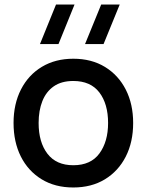

<svg xmlns="http://www.w3.org/2000/svg" viewBox="-20 -815 650 850"><path d="M438.5 -620H356.5L428 -795H510ZM239 -620H157L228 -795H310ZM304.5 15Q223.5 15 164 -21.5Q104.5 -58 72.2 -122.2Q40 -186.5 40 -270.5Q40 -355 73 -419.2Q106 -483.5 165.5 -519.2Q225 -555 304.5 -555Q385.5 -555 445 -518.5Q504.5 -482 537 -418Q569.5 -354 569.5 -270.5Q569.5 -186 536.8 -121.8Q504 -57.5 444.5 -21.2Q385 15 304.5 15ZM304.5 -83.5Q382 -83.5 420.2 -135.8Q458.5 -188 458.5 -270.5Q458.5 -355 419.8 -405.8Q381 -456.5 304.5 -456.5Q252 -456.5 218 -432.8Q184 -409 167.5 -367.2Q151 -325.5 151 -270.5Q151 -185.5 190 -134.5Q229 -83.5 304.5 -83.5Z"/></svg>

Font: Cns Manrope SemBd
Style: Regular
Weight: 600
Designer: Mikhail Sharanda
Foundry: Mikhail Sharanda
Version: Version 4.504